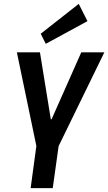

<svg xmlns="http://www.w3.org/2000/svg" viewBox="-20 -970 558 990"><path d="M67 -700H186L242 -355H246L399 -700H518L279 -210H169ZM173 -258H288L252 0H138ZM431 -861 216 -744 190 -796 386 -950Z"/></svg>

Font: Pathway Extreme Condensed SemiBold
Style: Italic
Weight: 600
Width: 3
Italic angle: -8°
Version: Version 1.001;gftools[0.9.26]